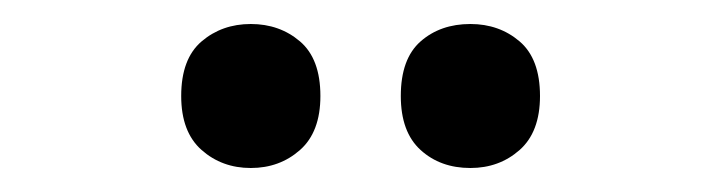

<svg xmlns="http://www.w3.org/2000/svg" viewBox="-20 -761 604 160"><path d="M131 -681Q131 -712 148 -726.5Q165 -741 189 -741Q213 -741 230 -726.5Q247 -712 247 -681Q247 -651 230 -636Q213 -621 189 -621Q165 -621 148 -636Q131 -651 131 -681ZM314 -681Q314 -712 330.5 -726.5Q347 -741 372 -741Q396 -741 413 -726.5Q430 -712 430 -681Q430 -651 413 -636Q396 -621 372 -621Q347 -621 330.5 -636Q314 -651 314 -681Z"/></svg>

Font: Noto Sans Telugu SemiCondensed SemiBold
Style: Regular
Weight: 600
Width: 4
Designer: Jelle Bosma - Monotype Design Team
Foundry: Monotype Imaging Inc.
Version: Version 2.005; ttfautohint (v1.8.4.7-5d5b)